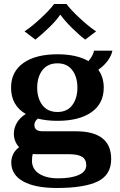

<svg xmlns="http://www.w3.org/2000/svg" viewBox="-20 -777 595 955"><path d="M156 -580 102 -621Q135 -642 182.5 -686Q230 -730 249 -757H311Q330 -730 377.5 -686Q425 -642 458 -621L404 -580Q372 -604 336 -640Q300 -676 282 -702H278Q261 -676 224.5 -640.5Q188 -605 156 -580ZM533 14Q533 93 466 125.5Q399 158 262 158Q154 158 95 125Q36 92 36 31Q36 10 45.5 -10Q55 -30 75 -45Q49 -73 49 -112Q49 -140 63.5 -165.5Q78 -191 108 -210Q35 -253 35 -341Q35 -420 96 -463.5Q157 -507 266 -507Q361 -507 420 -473Q432 -487 439.5 -501.5Q447 -516 447 -525H539Q535 -503 518 -478Q501 -453 469 -430Q496 -393 496 -341Q496 -262 435 -219Q374 -176 266 -176Q212 -176 168 -187Q151 -173 151 -155Q151 -124 193 -124H357Q533 -124 533 14ZM165 -341Q165 -288 191 -254Q217 -220 266 -220Q314 -220 339.5 -254Q365 -288 365 -341Q365 -394 339.5 -428Q314 -462 266 -462Q217 -462 191 -428Q165 -394 165 -341ZM409 45Q409 15 387.5 2.5Q366 -10 324 -10H163Q149 -10 143 -11Q139 2 139 22Q139 64 174.5 87Q210 110 270 110Q333 110 371 93.5Q409 77 409 45Z"/></svg>

Font: Trirong SemiBold
Style: Regular
Weight: 600
Designer: Katatrad Team
Foundry: CadsonDemak
Version: Version 1.000